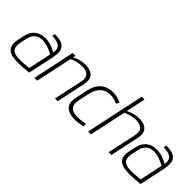

<svg xmlns="http://www.w3.org/2000/svg" viewBox="50 -1419 2150 2150"><g transform="rotate(45 1124.5 -344.5)"><path d="M441 -349Q419 -363 391.5 -375.5Q364 -388 333 -395.5Q302 -403 268 -403Q231 -403 199.5 -393Q168 -383 144 -363.5Q120 -344 103.5 -316Q87 -288 80 -252L62 -169Q51 -117 59.5 -82Q68 -47 92 -26.5Q116 -6 154.5 2.5Q193 11 243 10Q257 10 278 9Q299 8 322.5 6.5Q346 5 366.5 3.5Q387 2 399.5 1Q412 0 411 0L476 -304Q487 -360 484 -399.5Q481 -439 461 -463Q441 -487 404 -498Q367 -509 311 -509L302 -474Q333 -474 361.5 -469Q390 -464 411 -450.5Q432 -437 440.5 -413Q449 -389 441 -349ZM433 -310 375 -37Q375 -37 368 -36Q361 -35 348 -34.5Q335 -34 318.5 -32.5Q302 -31 284 -30Q266 -29 248 -28Q195 -27 163 -36.5Q131 -46 116.5 -65Q102 -84 100 -111.5Q98 -139 105 -172L122 -250Q129 -282 142.5 -303.5Q156 -325 174 -338.5Q192 -352 213 -358.5Q234 -365 256 -365Q289 -365 319.5 -357.5Q350 -350 378.5 -337.5Q407 -325 433 -310Z M894 -343 820 0H863L936 -345Q944 -381 941 -409Q938 -437 925.5 -456.5Q913 -476 892 -487.5Q871 -499 844.5 -504.5Q818 -510 787 -509Q763 -509 737 -504Q711 -499 685.5 -490Q660 -481 637 -468L645 -500H600L494 0H538L631 -434Q653 -446 677.5 -454Q702 -462 727 -466Q752 -470 776 -471Q806 -472 830.5 -466Q855 -460 872 -445Q889 -430 895 -405Q901 -380 894 -343Z M1345 -442 1365 -478Q1336 -493 1302.5 -501.5Q1269 -510 1235 -510Q1170 -510 1124 -485.5Q1078 -461 1050.5 -418Q1023 -375 1011 -319L980 -174Q966 -107 983 -66.5Q1000 -26 1041.5 -7.5Q1083 11 1142 11Q1172 11 1204 6.5Q1236 2 1266 -5V-45Q1266 -45 1255.5 -43Q1245 -41 1227.5 -38Q1210 -35 1188.5 -32.5Q1167 -30 1144 -30Q1106 -31 1079.5 -39.5Q1053 -48 1038 -66Q1023 -84 1019.5 -113Q1016 -142 1025 -183L1052 -309Q1062 -355 1085.5 -391.5Q1109 -428 1146 -449Q1183 -470 1233 -469Q1262 -468 1291.5 -461Q1321 -454 1345 -442Z M1488 -469 1537 -700H1493L1344 0H1389L1481 -435Q1503 -446 1527.5 -454Q1552 -462 1577 -466.5Q1602 -471 1627 -472Q1657 -472 1681.5 -466Q1706 -460 1723 -445.5Q1740 -431 1745.5 -406Q1751 -381 1744 -344L1670 0H1714L1788 -346Q1796 -383 1792.5 -410.5Q1789 -438 1776 -457Q1763 -476 1742.5 -488Q1722 -500 1695.5 -505.5Q1669 -511 1638 -510Q1614 -510 1587.5 -504.5Q1561 -499 1536 -490Q1511 -481 1488 -469Z M2205 -349Q2183 -363 2155.5 -375.5Q2128 -388 2097 -395.5Q2066 -403 2032 -403Q1995 -403 1963.5 -393Q1932 -383 1908 -363.5Q1884 -344 1867.5 -316Q1851 -288 1844 -252L1826 -169Q1815 -117 1823.5 -82Q1832 -47 1856 -26.5Q1880 -6 1918.5 2.5Q1957 11 2007 10Q2021 10 2042 9Q2063 8 2086.5 6.5Q2110 5 2130.5 3.5Q2151 2 2163.5 1Q2176 0 2175 0L2240 -304Q2251 -360 2248 -399.5Q2245 -439 2225 -463Q2205 -487 2168 -498Q2131 -509 2075 -509L2066 -474Q2097 -474 2125.5 -469Q2154 -464 2175 -450.5Q2196 -437 2204.5 -413Q2213 -389 2205 -349ZM2197 -310 2139 -37Q2139 -37 2132 -36Q2125 -35 2112 -34.5Q2099 -34 2082.5 -32.5Q2066 -31 2048 -30Q2030 -29 2012 -28Q1959 -27 1927 -36.5Q1895 -46 1880.5 -65Q1866 -84 1864 -111.5Q1862 -139 1869 -172L1886 -250Q1893 -282 1906.5 -303.5Q1920 -325 1938 -338.5Q1956 -352 1977 -358.5Q1998 -365 2020 -365Q2053 -365 2083.5 -357.5Q2114 -350 2142.5 -337.5Q2171 -325 2197 -310Z"/></g></svg>

Font: Advent Pro Light
Style: Italic
Weight: 300
Italic angle: -12°
Version: Version 3.000